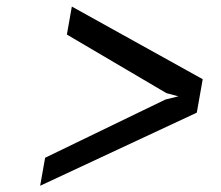

<svg xmlns="http://www.w3.org/2000/svg" viewBox="-20 -614 690 600"><path d="M613.5 -366.5 595 -262 105.5 -33.5 121 -121 497 -303 537.5 -313 500 -323 189 -506 204.5 -593.5Z"/></svg>

Font: B612
Style: Italic
Weight: 400
Italic angle: -10°
Designer: Nicolas Chauveau, Thomas Paillot, Jonathan Favre-Lamarine, Jean-Luc Vinot
Foundry: AIRBUS
Version: Version 1.008